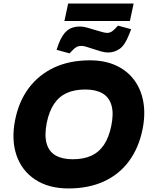

<svg xmlns="http://www.w3.org/2000/svg" viewBox="-20 -1049 852 1079"><path d="M365 10Q253 10 177.5 -40Q102 -90 72.5 -177Q43 -264 65 -375Q86 -480 142 -554.5Q198 -629 284.5 -669.5Q371 -710 486 -710Q569 -710 632 -681Q695 -652 734 -599.5Q773 -547 785.5 -476.5Q798 -406 781 -322Q760 -218 705 -143.5Q650 -69 564 -29.5Q478 10 365 10ZM388 -154Q450 -154 493.5 -174Q537 -194 564.5 -235.5Q592 -277 605 -340Q620 -411 606.5 -457Q593 -503 555.5 -524.5Q518 -546 460 -546Q398 -546 354.5 -526Q311 -506 283.5 -464.5Q256 -423 243 -360Q229 -289 242 -243Q255 -197 292.5 -175.5Q330 -154 388 -154ZM371 -749 298 -769 309 -801Q329 -854 357 -877Q385 -900 429 -900Q447 -900 469 -894Q491 -888 516 -880Q539 -873 556 -868.5Q573 -864 583 -864Q594 -864 604.5 -869.5Q615 -875 627 -888L643 -905L717 -885L705 -854Q682 -795 652.5 -774.5Q623 -754 588 -754Q569 -754 546.5 -760.5Q524 -767 497 -776Q479 -782 464 -786.5Q449 -791 438 -791Q422 -791 410.5 -785Q399 -779 387 -766ZM342 -931 363 -1029H731L710 -931Z"/></svg>

Font: REM
Style: Bold Italic
Weight: 700
Italic angle: -11°
Designer: Octavio Pardo
Foundry: Ashler Design
Version: Version 1.005;gftools[0.9.28]